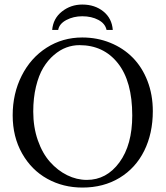

<svg xmlns="http://www.w3.org/2000/svg" viewBox="-20 -825 739 857"><path d="M212.9 -691.4Q217.3 -742.7 256.6 -773.7Q295.9 -804.7 347.2 -804.7Q403.3 -804.7 441.4 -773.9Q479.5 -743.2 483.4 -691.4H455.6Q449.7 -719.7 419.2 -736.1Q388.7 -752.4 347.2 -752.4Q308.1 -752.4 276.4 -735.8Q244.6 -719.2 239.7 -691.4ZM334.5 -623.5Q304.7 -623.5 276.1 -613Q247.6 -602.5 220.5 -579.3Q193.4 -556.2 173.1 -522.5Q152.8 -488.8 140.6 -438.2Q128.4 -387.7 128.4 -327.1Q128.4 -257.3 148.9 -198.7Q169.4 -140.1 203.4 -102.1Q237.3 -64 279.8 -43Q322.3 -22 367.7 -22Q455.6 -22 512.9 -100.1Q570.3 -178.2 570.3 -309.6Q570.3 -461.9 506.3 -542.7Q442.4 -623.5 334.5 -623.5ZM662.1 -329.1Q662.1 -229.5 623.8 -152.1Q585.4 -74.7 513.7 -31.2Q441.9 12.2 348.1 12.2Q261.7 12.2 191.2 -26.9Q120.6 -65.9 78.6 -140.1Q36.6 -214.4 36.6 -310.1Q36.6 -407.2 76.7 -486.8Q116.7 -566.4 188 -612.1Q259.3 -657.7 347.2 -657.7Q414.1 -657.7 472.2 -634Q530.3 -610.4 572.3 -567.9Q614.3 -525.4 638.2 -463.9Q662.1 -402.3 662.1 -329.1Z"/></svg>

Font: Libertinage
Style: b
Weight: 400
Designer: OSP
Foundry: OSP
Version: Version 1.0; 2008; OFL relea